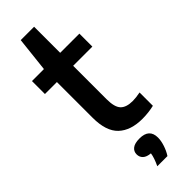

<svg xmlns="http://www.w3.org/2000/svg" viewBox="-321 -757 1015 1015"><g transform="rotate(-45 187.0 -249.0)"><path d="M275.5 9.5Q188.5 9.5 140.8 -35.2Q93 -80 93 -181V-448H3.5V-545H93L114.5 -740H214.5V-545H358V-448H214.5V-198Q214.5 -139 236.2 -116.2Q258 -93.5 306 -93.5Q329.5 -93.5 363 -100V-0.5Q344 4 321 6.8Q298 9.5 275.5 9.5ZM153.5 242Q173.5 200.5 178 170Q148.5 167.5 134.5 154.2Q120.5 141 120.5 120.5Q120.5 98 137.8 84.8Q155 71.5 191 71.5Q263.5 71.5 263.5 137.5Q263.5 161.5 254 190.2Q244.5 219 229.5 242Z"/></g></svg>

Font: Encode Sans Semi Condensed SemiBold
Style: Regular
Weight: 600
Width: 4
Designer: Multiple Designers
Foundry: Impallari Type
Version: Version 3.000; ttfautohint (v1.8.3) -l 8 -r 50 -G 200 -x 14 